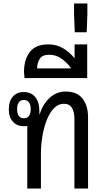

<svg xmlns="http://www.w3.org/2000/svg" viewBox="-20 -1092 597 1112"><path d="M138 0V-363Q129 -361 118 -361Q79 -361 55 -387Q31 -413 31 -459Q31 -505 54 -532Q77 -559 118 -559Q160 -559 184 -530Q208 -501 208 -449V-430H209Q230 -492 269.5 -527Q309 -562 361 -562Q425 -562 457.5 -521.5Q490 -481 490 -411V0H411V-402Q411 -443 397 -467Q383 -491 349 -491Q319 -491 294.5 -467Q270 -443 253 -402Q236 -361 226.5 -308.5Q217 -256 217 -199V0ZM118 -407Q138 -407 148 -421Q158 -435 158 -460Q158 -484 148 -498.5Q138 -513 118 -513Q98 -513 88.5 -498.5Q79 -484 79 -460Q79 -436 88.5 -421.5Q98 -407 118 -407Z M122 -640 119 -675Q119 -746 152.5 -790.5Q186 -835 261 -835Q306 -835 344.5 -813Q383 -791 412 -754V-835H485V-640ZM195 -696H392Q371 -727 338 -751Q305 -775 266 -775Q225 -775 210 -751Q195 -727 195 -696Z M409 -1072H486V-1007L482 -905H413L409 -1007Z"/></svg>

Font: Noto Sans Thai Looped Condensed
Style: Regular
Weight: 400
Width: 3
Designer: Sasikarn Vongin, Ben Mitchell
Foundry: The Fontpad Ltd
Version: Version 1.001; ttfautohint (v1.8.4.7-5d5b)